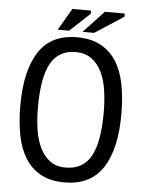

<svg xmlns="http://www.w3.org/2000/svg" viewBox="-58 -896 716 954"><g transform="rotate(5 300.0 -419.0)"><path d="M48 -350Q48 -524 109.5 -618Q171 -712 299 -712Q369 -712 417.5 -686Q466 -660 496 -612.5Q526 -565 539 -498.5Q552 -432 552 -350Q552 -176 490.5 -82Q429 12 299 12Q230 12 182 -14Q134 -40 104 -87.5Q74 -135 61 -201.5Q48 -268 48 -350ZM136 -350Q136 -292 143.5 -240Q151 -188 170 -148.5Q189 -109 220 -85.5Q251 -62 299 -62Q385 -62 424.5 -132Q464 -202 464 -350Q464 -407 456.5 -459.5Q449 -512 430 -551.5Q411 -591 379 -614.5Q347 -638 299 -638Q214 -638 175 -567.5Q136 -497 136 -350ZM264 -850H357V-834L257 -741H200ZM426 -850H525V-834L382 -741H324Z"/></g></svg>

Font: PT Mono
Style: Regular
Weight: 400
Monospace: yes
Designer: A.Korolkova, I.Chaeva
Foundry: ParaType Ltd
Version: Version 1.001W OFL